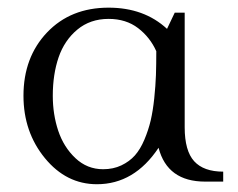

<svg xmlns="http://www.w3.org/2000/svg" viewBox="-20 -472 619 499"><path d="M41 -223.1Q41 -323.2 102.3 -387.7Q163.6 -452.1 262.2 -452.1Q354.5 -452.1 414.1 -397L434.1 -439H460V-141.1Q460 -80.1 484.6 -53Q509.3 -25.9 560.1 -25.9V0H513.2Q415 0 392.1 -87.9Q329.1 6.8 231.9 6.8Q152.3 6.8 96.7 -61Q41 -128.9 41 -223.1ZM117.2 -223.1Q117.2 -174.8 131.3 -132.3Q145.5 -89.8 176 -61Q206.5 -32.2 248 -32.2Q274.4 -32.2 295.4 -42.2Q316.4 -52.2 330.6 -68.1Q344.7 -84 355.2 -108.9Q365.7 -133.8 371.6 -158.7Q377.4 -183.6 380.9 -216.6Q384.3 -249.5 385.3 -277.1Q386.2 -304.7 386.2 -338.9Q370.1 -375 338.9 -398.9Q307.6 -422.9 262.2 -422.9Q214.4 -422.9 180.9 -395Q147.5 -367.2 132.3 -323Q117.2 -278.8 117.2 -223.1Z"/></svg>

Font: Dihjauti S
Style: Regular
Weight: 400
Designer: T. Christopher White
Version: Version 3.0.0